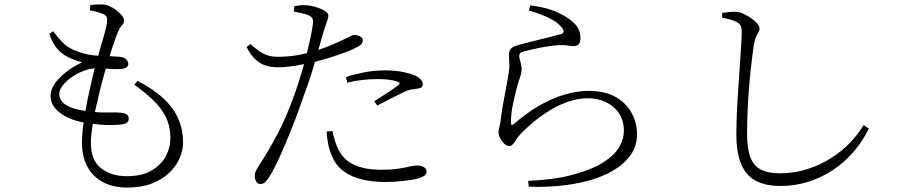

<svg xmlns="http://www.w3.org/2000/svg" viewBox="-20 -798 4040 862"><path d="M384 -751 385 -775Q397 -777 410 -777.5Q423 -778 436 -778Q453 -778 470 -771Q487 -764 502.5 -752Q518 -740 527.5 -728Q537 -716 537 -706Q537 -693 528.5 -685.5Q520 -678 511 -658Q501 -634 490 -601Q482 -579 472 -546Q496 -545 518 -543Q537 -541 546.5 -531.5Q556 -522 556 -510Q556 -501 547 -495Q538 -489 520 -488Q510 -487 490 -488Q472 -489 455 -490Q448 -467 440 -437Q428 -391 416 -338Q411 -316 406 -295Q438 -292 465 -293Q504 -294 522 -292Q538 -291 548 -284.5Q558 -278 558 -265Q558 -253 549 -246.5Q540 -240 512 -238Q492 -236 453 -237Q427 -238 397 -242Q396 -239 396 -237Q388 -189 388 -156Q388 -79 433.5 -43Q479 -7 549 -7Q617 -7 660.5 -32.5Q704 -58 724.5 -97Q745 -136 745 -176Q745 -231 724.5 -272.5Q704 -314 667.5 -348.5Q631 -383 583 -418L598 -435Q674 -395 718.5 -351.5Q763 -308 782.5 -260Q802 -212 802 -159Q802 -124 786.5 -88Q771 -52 739.5 -22Q708 8 661.5 26Q615 44 552 44Q487 44 441 19Q395 -6 371.5 -51.5Q348 -97 348 -157Q348 -196 355 -245Q355 -247 355 -248Q289 -261 250 -291Q207 -323 207 -367Q207 -395 226 -422.5Q245 -450 277.5 -475Q310 -500 348 -518Q328 -524 310.5 -530.5Q293 -537 272 -549Q244 -567 228.5 -590Q213 -613 201 -646L219 -658Q239 -630 260 -608.5Q281 -587 310 -574Q366 -550 420 -548Q420 -548 421 -548Q427 -570 433 -592Q444 -627 451.5 -655.5Q459 -684 461 -699Q462 -718 457 -725Q452 -732 438 -737Q425 -742 410 -746Q395 -750 384 -751ZM405 -491Q384 -490 359 -481Q330 -471 304.5 -453.5Q279 -436 262.5 -415.5Q246 -395 246 -376Q246 -361 255.5 -346Q265 -331 292 -318Q317 -307 364 -300Q368 -323 372 -347Q383 -399 394 -445Q400 -471 405 -491Z M1299 -746 1301 -770Q1316 -773 1329.5 -774.5Q1343 -776 1360 -774Q1376 -773 1398 -766.5Q1420 -760 1437 -750Q1454 -740 1454 -728Q1454 -720 1450.5 -709.5Q1447 -699 1442.5 -685.5Q1438 -672 1433 -657Q1424 -625 1410 -577Q1410 -575 1410 -574Q1445 -586 1475 -599Q1513 -615 1540 -629Q1551 -635 1558.5 -638Q1566 -641 1572 -641Q1580 -641 1588.5 -638Q1597 -635 1603 -630Q1609 -625 1609 -618Q1609 -606 1600.5 -598Q1592 -590 1570 -580Q1560 -574 1527.5 -562Q1495 -550 1453 -537Q1423 -528 1394 -520Q1387 -497 1380 -473Q1363 -417 1343 -366Q1325 -313 1304.5 -259.5Q1284 -206 1263 -156Q1242 -106 1222.5 -65.5Q1203 -25 1186 1Q1176 15 1168.5 21.5Q1161 28 1147 28Q1137 28 1130.5 17.5Q1124 7 1124 -6Q1124 -15 1125.5 -21.5Q1127 -28 1131.5 -35.5Q1136 -43 1142 -54Q1182 -114 1224 -193Q1266 -272 1304 -379Q1318 -418 1331 -462Q1338 -486 1345 -510Q1324 -506 1300 -502Q1260 -496 1223 -496Q1195 -496 1170.5 -504.5Q1146 -513 1125 -533Q1104 -553 1087 -587L1105 -600Q1135 -572 1162 -557.5Q1189 -543 1226 -543Q1271 -543 1313 -550Q1337 -554 1358 -559Q1367 -596 1374 -629Q1382 -666 1385 -692Q1387 -709 1381.5 -717Q1376 -725 1362 -731Q1347 -736 1330.5 -739.5Q1314 -743 1299 -746ZM1472 -210Q1477 -188 1485 -162Q1493 -136 1507 -113Q1532 -73 1578 -54.5Q1624 -36 1689 -36Q1741 -36 1771 -41Q1801 -46 1819.5 -50.5Q1838 -55 1853 -55Q1864 -55 1873.5 -52Q1883 -49 1889 -43Q1895 -37 1895 -27Q1895 -13 1878.5 -5Q1862 3 1841 7Q1819 11 1785.5 15Q1752 19 1709 19Q1656 19 1609 8.5Q1562 -2 1526.5 -26.5Q1491 -51 1473 -92Q1459 -122 1453.5 -151Q1448 -180 1446 -207ZM1539 -427 1533 -452Q1568 -464 1614 -473Q1660 -482 1707 -482Q1757 -482 1791 -474.5Q1825 -467 1844 -459Q1860 -451 1869 -441Q1878 -431 1878 -419Q1878 -407 1867.5 -403.5Q1857 -400 1842 -398Q1828 -397 1816 -393.5Q1804 -390 1784 -380Q1763 -370 1731.5 -354Q1700 -338 1674 -324L1660 -343Q1678 -355 1701 -369.5Q1724 -384 1743.5 -397.5Q1763 -411 1769 -417Q1775 -421 1774 -425Q1773 -429 1765 -431Q1747 -438 1723.5 -440.5Q1700 -443 1677 -443Q1641 -443 1606.5 -439Q1572 -435 1539 -427Z M2354 -751 2361 -774Q2430 -765 2470 -748Q2510 -731 2536 -712Q2566 -690 2576 -670Q2586 -650 2586 -627Q2586 -609 2578.5 -600Q2571 -591 2556 -591Q2545 -591 2537 -592.5Q2529 -594 2518 -595Q2507 -596 2485 -595Q2456 -593 2425 -587.5Q2394 -582 2369 -576Q2344 -570 2331 -567Q2320 -564 2315.5 -559Q2311 -554 2311 -546Q2311 -538 2316.5 -520.5Q2322 -503 2322 -490Q2322 -472 2314.5 -450.5Q2307 -429 2300 -403Q2291 -368 2282.5 -328Q2274 -288 2274 -248Q2274 -239 2277 -238Q2280 -236 2288 -242Q2333 -281 2377 -309Q2421 -337 2463.5 -355Q2506 -373 2546.5 -381.5Q2587 -390 2623 -390Q2697 -390 2745 -362Q2793 -334 2816.5 -289.5Q2840 -245 2840 -196Q2840 -143 2811.5 -102.5Q2783 -62 2734 -33Q2685 -4 2622 13Q2559 30 2490 36.5Q2421 43 2354 40L2351 14Q2403 12 2453.5 5.5Q2504 -1 2538 -10Q2632 -34 2685 -67Q2738 -100 2759.5 -137Q2781 -174 2781 -210Q2781 -256 2759 -289Q2737 -322 2700 -339.5Q2663 -357 2620 -357Q2578 -357 2535.5 -343Q2493 -329 2452.5 -305Q2412 -281 2375 -250Q2338 -219 2306 -184Q2301 -177 2294.5 -167Q2288 -157 2281.5 -149.5Q2275 -142 2267 -142Q2252 -142 2237 -160Q2229 -169 2223.5 -181.5Q2218 -194 2218 -202Q2218 -214 2222.5 -230Q2227 -246 2228 -262Q2232 -294 2238.5 -330Q2245 -366 2251.5 -400.5Q2258 -435 2262 -459Q2268 -493 2266.5 -515.5Q2265 -538 2265 -553Q2265 -568 2273 -578.5Q2281 -589 2305 -595Q2332 -603 2369 -612Q2406 -621 2442 -630Q2478 -639 2499 -645Q2508 -648 2510 -654Q2513 -663 2499 -678Q2480 -701 2440 -719.5Q2400 -738 2354 -751Z M3222 -718V-740Q3242 -743 3257.5 -744.5Q3273 -746 3285 -745Q3301 -744 3319 -735.5Q3337 -727 3353.5 -715.5Q3370 -704 3380 -692Q3390 -680 3390 -670Q3390 -661 3385.5 -653.5Q3381 -646 3375.5 -635Q3370 -624 3365 -601Q3358 -553 3350.5 -486Q3343 -419 3338.5 -344Q3334 -269 3334 -199Q3334 -134 3348 -94.5Q3362 -55 3394.5 -37.5Q3427 -20 3481 -20Q3547 -20 3605.5 -39Q3664 -58 3712.5 -89Q3761 -120 3797.5 -158.5Q3834 -197 3857 -236L3881 -221Q3852 -162 3811 -115Q3770 -68 3718.5 -34Q3667 0 3607.5 18.5Q3548 37 3484 37Q3418 37 3374 14Q3330 -9 3308 -60Q3286 -111 3286 -194Q3286 -242 3288.5 -297Q3291 -352 3295 -407Q3299 -462 3302 -511Q3305 -560 3307.5 -596Q3310 -632 3310 -648Q3310 -673 3305 -683Q3300 -693 3287 -699Q3276 -705 3258 -710.5Q3240 -716 3222 -718Z"/></svg>

Font: Early Summer Mincho Light
Style: Regular
Weight: 300
Designer: GuiWonder
Version: Version 1.002